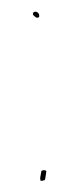

<svg xmlns="http://www.w3.org/2000/svg" viewBox="-38 -460 190 436"><g transform="rotate(-5 57.0 -242.0)"><path d="M37 -51C38 -50 46 -49 48 -53L51 -65C51 -68 53 -69 52 -71C51 -75 41 -74 41 -72L37 -57ZM53 -428C53 -427 59 -420 62 -420C67 -420 67 -421 67 -426C67 -430 62 -434 60 -434C55 -434 53 -433 53 -428Z"/></g></svg>

Font: Stray Cat
Style: HlCn
Weight: 100
Version: Version 1.0